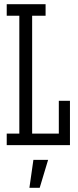

<svg xmlns="http://www.w3.org/2000/svg" viewBox="-20 -691 369 914"><path d="M12 -616H72V-55H12V0H313V-211H260V-55H133V-616H197V-671H12ZM209 70H139L120 203H169Z"/></svg>

Font: Stint Ultra Condensed
Style: Regular
Weight: 400
Width: 1
Designer: Astigmatic (AOETI)
Foundry: Astigmatic (AOETI)
Version: Version 1.000